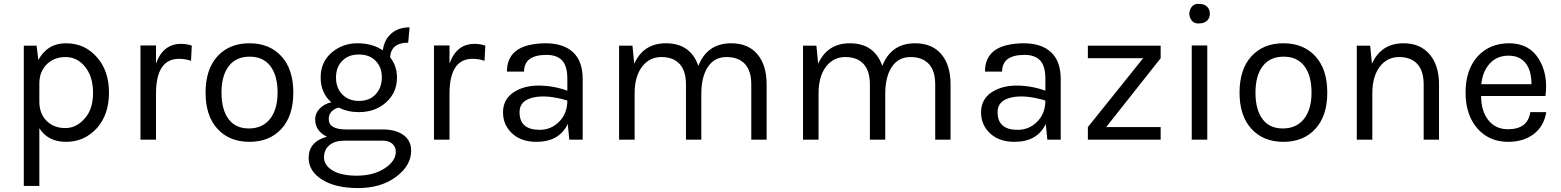

<svg xmlns="http://www.w3.org/2000/svg" viewBox="-20 -710 7935 976"><path d="M101 -478H166L175 -405Q221 -490 315 -490Q410 -490 471 -421Q534 -352 534 -239Q534 -126 471 -57Q408 11 316 11Q224 11 180 -58V235H101ZM180 -285V-194Q180 -132 217 -95.5Q254 -59 312 -59Q368 -59 410 -107Q453 -154 453 -238Q453 -321 412 -371Q372 -420 314 -420Q255 -420 217.5 -383Q180 -346 180 -285Z M890 -411Q773 -411 773 -233V0H694V-479H773V-387Q809 -487 900 -487Q930 -487 955 -478L951 -401Q922 -411 890 -411Z M1471 -239Q1471 -121 1410.5 -55Q1350 11 1248 11Q1146 11 1085.5 -55Q1025 -121 1025 -239Q1025 -358 1085.5 -424Q1146 -490 1248 -490Q1350 -490 1410.5 -424Q1471 -358 1471 -239ZM1391 -239Q1391 -326 1354.5 -374Q1318 -422 1249 -422Q1180 -422 1143 -374Q1106 -326 1106 -239Q1106 -153 1141.5 -105Q1177 -57 1245 -57Q1314 -57 1352.5 -105.5Q1391 -154 1391 -239Z M1642 -15Q1582 -44 1582 -104Q1582 -134 1605 -158Q1628 -182 1664 -190Q1610 -238 1610 -316Q1610 -394 1665 -442Q1721 -490 1797 -490Q1873 -490 1926 -454Q1933 -508 1969 -539.5Q2005 -571 2062 -571L2055 -493Q1968 -493 1963 -419Q1998 -375 1998 -316Q1998 -239 1942 -189Q1887 -140 1804 -140Q1747 -140 1703 -163Q1681 -159 1666 -143.5Q1651 -128 1651 -105Q1651 -52 1739 -52H1925Q1992 -52 2031 -23.5Q2070 5 2070 56Q2070 132 1993 189Q1917 246 1800 246Q1685 246 1617 203Q1549 160 1549 93Q1549 10 1642 -15ZM1627 90Q1627 130 1670.5 156.5Q1714 183 1794 183Q1878 183 1935 146Q1992 109 1992 61Q1992 37 1974.5 21Q1957 5 1925 5H1732Q1682 5 1654.5 28Q1627 51 1627 90ZM1688 -316Q1688 -263 1720 -230Q1752 -197 1805 -197Q1859 -197 1890 -231Q1921 -265 1921 -316Q1921 -369 1890 -400Q1859 -433 1804 -433Q1751 -433 1719.5 -400.5Q1688 -368 1688 -316Z M2382 -411Q2265 -411 2265 -233V0H2186V-479H2265V-387Q2301 -487 2392 -487Q2422 -487 2447 -478L2443 -401Q2414 -411 2382 -411Z M2864 -249V-310Q2864 -374 2837.5 -402.5Q2811 -431 2758 -431Q2644 -431 2644 -346H2557Q2557 -457 2675 -482Q2713 -490 2753 -490Q2844 -490 2893 -444.5Q2942 -399 2942 -308V0H2874L2866 -80Q2823 11 2707 11Q2629 11 2583 -32Q2537 -75 2537 -139Q2537 -203 2588 -239Q2641 -275 2717 -275Q2792 -275 2864 -249ZM2864 -199Q2761 -230 2691 -214.5Q2621 -199 2621 -140Q2621 -50 2723 -50Q2781 -50 2822 -91Q2864 -133 2864 -199Z M3127 -478H3195L3204 -386Q3251 -490 3365 -490Q3490 -490 3530 -375Q3575 -490 3697 -490Q3783 -490 3830 -434.5Q3877 -379 3877 -281V0H3799V-281Q3799 -350 3766.5 -385Q3734 -420 3673 -420Q3612 -420 3578.5 -370Q3545 -320 3545 -232V0H3467V-281Q3467 -349 3435 -384.5Q3403 -420 3342 -420Q3281 -420 3243.5 -370.5Q3206 -321 3206 -235V0H3127Z M4062 -478H4130L4139 -386Q4186 -490 4300 -490Q4425 -490 4465 -375Q4510 -490 4632 -490Q4718 -490 4765 -434.5Q4812 -379 4812 -281V0H4734V-281Q4734 -350 4701.5 -385Q4669 -420 4608 -420Q4547 -420 4513.5 -370Q4480 -320 4480 -232V0H4402V-281Q4402 -349 4370 -384.5Q4338 -420 4277 -420Q4216 -420 4178.5 -370.5Q4141 -321 4141 -235V0H4062Z M5294 -249V-310Q5294 -374 5267.5 -402.5Q5241 -431 5188 -431Q5074 -431 5074 -346H4987Q4987 -457 5105 -482Q5143 -490 5183 -490Q5274 -490 5323 -444.5Q5372 -399 5372 -308V0H5304L5296 -80Q5253 11 5137 11Q5059 11 5013 -32Q4967 -75 4967 -139Q4967 -203 5018 -239Q5071 -275 5147 -275Q5222 -275 5294 -249ZM5294 -199Q5191 -230 5121 -214.5Q5051 -199 5051 -140Q5051 -50 5153 -50Q5211 -50 5252 -91Q5294 -133 5294 -199Z M5880 0H5510V-64L5791 -414H5510V-478H5880V-414L5603 -64H5880Z M6117 0H6038V-479H6117ZM6077 -591Q6046 -588 6032.5 -614Q6019 -640 6032.5 -666.5Q6046 -693 6077 -690Q6101 -690 6115.5 -676.5Q6130 -663 6130 -640Q6130 -618 6115.5 -604.5Q6101 -591 6077 -591Z M6727 -239Q6727 -121 6666.5 -55Q6606 11 6504 11Q6402 11 6341.5 -55Q6281 -121 6281 -239Q6281 -358 6341.5 -424Q6402 -490 6504 -490Q6606 -490 6666.5 -424Q6727 -358 6727 -239ZM6647 -239Q6647 -326 6610.5 -374Q6574 -422 6505 -422Q6436 -422 6399 -374Q6362 -326 6362 -239Q6362 -153 6397.5 -105Q6433 -57 6501 -57Q6570 -57 6608.5 -105.5Q6647 -154 6647 -239Z M6877 -478H6945L6954 -386Q7001 -490 7115 -490Q7199 -490 7247 -434Q7295 -378 7295 -281V0H7217V-281Q7217 -349 7185 -384.5Q7153 -420 7092 -420Q7031 -420 6993.5 -370.5Q6956 -321 6956 -235V0H6877Z M7646 -53Q7746 -53 7759 -140H7840Q7829 -69 7777 -29Q7725 11 7646 11Q7550 11 7490 -57Q7430 -126 7430 -240Q7430 -354 7490 -422Q7552 -490 7651 -490Q7752 -490 7801 -412Q7851 -333 7836 -222H7509Q7509 -146 7545.5 -99.5Q7582 -53 7646 -53ZM7704 -415Q7681 -427 7648 -427Q7589 -427 7552.5 -386.5Q7516 -346 7510 -282H7765Q7765 -382 7704 -415Z"/></svg>

Font: Karla Neue
Style: Regular
Weight: 400
Designer: Jonathan Pinhorn
Foundry: PYRS Fontlab Ltd. / Made with FontLab
Version: Version 1.000;PS 001.001;hotconv 1.0.56